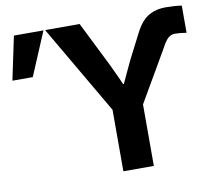

<svg xmlns="http://www.w3.org/2000/svg" viewBox="-101 -907 1114 1006"><g transform="rotate(-10 456.0 -404.0)"><path d="M200.2 -799.8H383.8L502 -562.5Q546.9 -467.8 553.7 -450.2H557.6Q567.4 -470.7 585 -509.3Q602.5 -547.9 611.3 -565.4L674.8 -689.5Q702.1 -746.1 732.4 -771.5Q776.4 -807.6 841.8 -807.6Q888.7 -807.6 927.7 -801.8V-657.2Q890.6 -663.1 865.2 -663.1Q853.5 -663.1 842.8 -657.7Q832 -652.3 823.7 -642.6Q815.4 -632.8 810.5 -625Q805.7 -617.2 798.8 -605Q792 -592.8 791 -590.8L637.7 -327.1V0H475.6V-327.1ZM-14.6 -568.4 34.2 -799.8H191.4L93.8 -568.4Z"/></g></svg>

Font: Gothic A1 Black
Style: Regular
Weight: 900
Version: Version 2.50